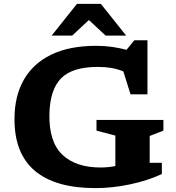

<svg xmlns="http://www.w3.org/2000/svg" viewBox="-20 -955 905 987"><path d="M749.5 -118H812V-60.5Q741 -27 649.5 -7.5Q558 12 471 12Q263.5 12 158.2 -77.8Q53 -167.5 54.5 -346.5Q55 -461.5 102.5 -545Q150 -628.5 243.2 -674Q336.5 -719.5 475.5 -719.5Q517.5 -719.5 555.5 -714Q593.5 -708.5 630.5 -699L670.5 -748H738V-470H651L614 -588Q583 -600.5 551.8 -605.8Q520.5 -611 483 -611Q352.5 -611 294.8 -553.2Q237 -495.5 234 -369Q231 -226.5 300 -160.2Q369 -94 496.5 -94Q515.5 -94 534.8 -95.8Q554 -97.5 573 -101.5V-258L476 -283.5V-338.5H820V-283.5L749.5 -256ZM523 -772 437 -852 351 -772H245.5L375.5 -935H498.5L628.5 -772Z"/></svg>

Font: Newsreader 6pt SemiBold
Style: Regular
Weight: 600
Designer: Hugues Gentile
Foundry: Production Type
Version: Version 1.003; ttfautohint (v1.8.3)